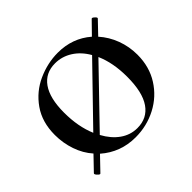

<svg xmlns="http://www.w3.org/2000/svg" viewBox="-106 -536 688 688"><g transform="rotate(-45 238.5 -192.0)"><path d="M448 -192Q448 -131 418.5 -84.5Q389 -38 340 -12.5Q291 13 234 13Q158 13 102 -36L53 15L51 16Q47 16 40.5 8.5Q34 1 37 -2L86 -53Q61 -81 48 -119Q35 -157 35 -198Q35 -263 67 -308.5Q99 -354 149 -376.5Q199 -399 251 -399Q325 -399 378 -353L423 -399L425 -400Q429 -400 435.5 -393.5Q442 -387 439 -384L394 -337Q420 -308 434 -270.5Q448 -233 448 -192ZM138 -106 332 -306Q312 -341 282 -360Q252 -379 217 -379Q168 -379 141.5 -341.5Q115 -304 115 -231Q115 -160 138 -106ZM366 -162Q366 -233 343 -285L149 -84Q169 -47 198 -26.5Q227 -6 262 -6Q312 -6 339 -45Q366 -84 366 -162Z"/></g></svg>

Font: Cormorant Infant Medium
Style: Regular
Weight: 500
Designer: Christian Thalmann (Catharsis Fonts)
Version: Version 3.000